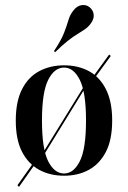

<svg xmlns="http://www.w3.org/2000/svg" viewBox="-20 -687 509 763"><path d="M140.3 -48.4 134.7 -54 329 -368.5 333.9 -362.9ZM55.6 55.6 49.2 49.2 122.6 -54 128.2 -47.6ZM346.8 -363.7 341.1 -370.2 413.7 -470.2 420.2 -464.5ZM234.7 11.3Q179 11.3 135.9 -12.1Q92.7 -35.5 67.7 -83.5Q42.7 -131.5 42.7 -208.1Q42.7 -283.9 67.7 -332.7Q92.7 -381.5 136.3 -404.4Q179.8 -427.4 234.7 -427.4Q290.3 -427.4 333.1 -404.4Q375.8 -381.5 400.8 -332.7Q425.8 -283.9 425.8 -208.1Q425.8 -131.5 400.8 -83.5Q375.8 -35.5 333.1 -12.1Q290.3 11.3 234.7 11.3ZM234.7 2.4Q272.6 2.4 297.2 -46.4Q321.8 -95.2 321.8 -208.1Q321.8 -320.2 297.2 -369.4Q272.6 -418.5 234.7 -418.5Q196 -418.5 171.4 -369.4Q146.8 -320.2 146.8 -208.1Q146.8 -95.2 171.4 -46.4Q196 2.4 234.7 2.4ZM199.2 -479.8 194.4 -483.9Q223.4 -527.4 234.7 -556.9Q246 -586.3 252 -607.3Q258.1 -628.2 271 -644.4Q285.5 -663.7 304 -666.5Q322.6 -669.4 336.3 -658.1Q350.8 -646 352.4 -628.2Q354 -610.5 339.5 -591.9Q329.8 -579 316.9 -570.2Q304 -561.3 287.1 -551.2Q270.2 -541.1 248.8 -524.2Q227.4 -507.3 199.2 -479.8Z"/></svg>

Font: Playfair 144pt SemiCondensed SemiBold
Style: Regular
Weight: 600
Width: 4
Designer: Claus Eggers Sørensen
Foundry: Claus Eggers Sørensen
Version: Version 2.203